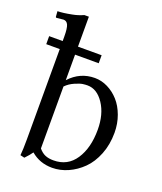

<svg xmlns="http://www.w3.org/2000/svg" viewBox="-132 -784 744 880"><g transform="rotate(20 239.5 -344.0)"><path d="M264.2 -551.8V-512.7H148.9V-388.2Q199.7 -443.4 271.5 -443.4Q304.2 -443.4 334.7 -428.2Q365.2 -413.1 388.9 -386.7Q412.6 -360.4 427 -321.3Q441.4 -282.2 441.4 -237.8Q441.4 -180.2 422.4 -132.1Q403.3 -84 372.3 -53.5Q341.3 -22.9 303.5 -6.1Q265.6 10.7 226.6 10.7Q166 10.7 123 -26.4Q112.3 -10.7 91.8 10.7L71.3 5.9Q74.2 -22.5 74.2 -72.8V-512.7H8.3V-551.8H74.2V-572.8Q74.2 -614.3 67.1 -629.9Q60.1 -645.5 44.4 -645.5L12.2 -642.1Q6.8 -642.1 6.8 -647L4.9 -672.4Q30.3 -672.4 74.2 -681.2Q100.6 -686 127 -697.8H148.9V-551.8ZM148.9 -55.2Q163.6 -37.6 180.4 -30.5Q197.3 -23.4 221.2 -23.4Q290 -23.4 327.1 -79.6Q364.3 -135.7 364.3 -224.6Q364.3 -299.8 331.1 -349.9Q297.9 -399.9 251 -399.9Q240.7 -399.9 228 -398.2Q215.3 -396.5 190.9 -386Q166.5 -375.5 148.9 -357.4Z"/></g></svg>

Font: Libertinage
Style: b
Weight: 400
Designer: OSP
Foundry: OSP
Version: Version 1.0; 2008; OFL relea